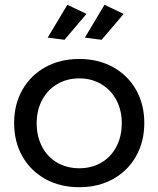

<svg xmlns="http://www.w3.org/2000/svg" viewBox="-20 -778 661 801"><path d="M582 -265Q582 -187 547.5 -126Q513 -65 451.5 -31Q390 3 311 3Q231 3 169.5 -31Q108 -65 73.5 -125.5Q39 -186 39 -265Q39 -343 73.5 -403.5Q108 -464 169.5 -498Q231 -532 311 -532Q390 -532 451.5 -498Q513 -464 547.5 -403.5Q582 -343 582 -265ZM133 -264Q133 -209 155.5 -166Q178 -123 218.5 -99.5Q259 -76 311 -76Q362 -76 402.5 -99.5Q443 -123 465.5 -166Q488 -209 488 -264Q488 -318 465.5 -360.5Q443 -403 402.5 -427Q362 -451 311 -451Q259 -451 218.5 -427Q178 -403 155.5 -360.5Q133 -318 133 -264ZM261 -758 341 -720 249 -612 179 -621ZM416 -758 496 -720 404 -612 334 -621Z"/></svg>

Font: Montserrat
Style: Regular
Weight: 400
Designer: Julieta Ulanovsky
Foundry: Julieta Ulanovsky
Version: Version 6.001